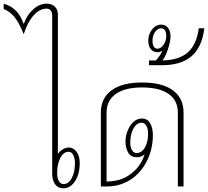

<svg xmlns="http://www.w3.org/2000/svg" viewBox="-175 -1015 1132 1045"><path d="M259 -128Q259 -68 233.5 -29Q208 10 169 10Q141 10 125 -12Q109 -34 109 -72V-930Q109 -948 101 -958Q93 -968 79 -968Q41 -968 8.5 -932Q-24 -896 -46 -829Q-71 -891 -95.5 -921.5Q-120 -952 -155 -966V-995Q-114 -983 -88 -956.5Q-62 -930 -46 -884Q-29 -933 5.5 -964Q40 -995 79 -995Q107 -995 123.5 -979Q140 -963 140 -935V-177Q151 -193 167 -202.5Q183 -212 199 -212Q225 -212 242 -188.5Q259 -165 259 -128ZM233 -128Q233 -154 223.5 -171.5Q214 -189 199 -189Q171 -189 153.5 -156Q136 -123 136 -72Q136 -46 145.5 -29.5Q155 -13 170 -13Q198 -13 215.5 -45.5Q233 -78 233 -128Z M824 -402V0H793V-402Q793 -468 743 -503.5Q693 -539 599 -539Q505 -539 455 -503.5Q405 -468 405 -402V-27Q447 -28 476 -37Q505 -46 531 -64Q590 -105 612 -175Q594 -159 570 -159Q538 -159 523 -184Q508 -209 508 -245Q508 -273 519 -302Q530 -331 550.5 -350.5Q571 -370 597 -370Q627 -370 642 -344.5Q657 -319 657 -280Q657 -209 629 -148Q601 -87 552 -49Q489 0 404 0H374V-402Q374 -481 432 -523.5Q490 -566 599 -566Q708 -566 766 -523.5Q824 -481 824 -402ZM631 -288Q631 -314 621.5 -330.5Q612 -347 597 -347Q569 -347 551.5 -316Q534 -285 534 -237Q534 -213 543.5 -197.5Q553 -182 568 -182Q596 -182 613.5 -212Q631 -242 631 -288Z M937 -861Q925 -759 868 -709.5Q811 -660 705 -660H636V-686H673Q696 -709 708 -738Q695 -731 682 -731Q659 -731 645.5 -748Q632 -765 632 -793Q632 -829 653 -855Q674 -881 703 -881Q725 -881 739 -864Q753 -847 753 -818Q753 -788 738.5 -745.5Q724 -703 709 -686Q800 -688 847.5 -730Q895 -772 907 -861ZM730 -820Q730 -839 722.5 -850Q715 -861 702 -861Q683 -861 669 -841Q655 -821 655 -793Q655 -773 662 -761.5Q669 -750 682 -750Q700 -750 715 -771Q730 -792 730 -820Z"/></svg>

Font: KoHo ExtraLight
Style: Regular
Weight: 275
Version: Version 1.000; ttfautohint (v1.6)